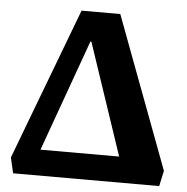

<svg xmlns="http://www.w3.org/2000/svg" viewBox="-51 -750 778 800"><g transform="rotate(5 338.0 -350.0)"><path d="M33 0 18 -65 258 -700H420L658 -65L644 0ZM138 -108H467L310 -575H306Z"/></g></svg>

Font: Literata 12pt
Style: Bold
Weight: 700
Designer: Latin by Veronika Burian and Jose Scaglione. Greek by Irene Vlachou. Cyrillic by Vera Evstafieva.
Foundry: TypeTogether
Version: Version 3.002